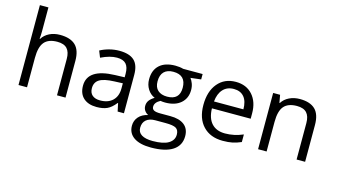

<svg xmlns="http://www.w3.org/2000/svg" viewBox="-105 -1142 3102 1764"><g transform="rotate(15 1446.5 -260.0)"><path d="M452.1 0V-346.2Q452.1 -411.6 422.4 -443.8Q392.6 -476.1 329.1 -476.1Q244.6 -476.1 205.8 -430.2Q167 -384.3 167 -279.8V0H85.9V-759.8H167V-529.8Q167 -488.3 163.1 -460.9H168Q191.9 -499.5 236.1 -521.7Q280.3 -543.9 336.9 -543.9Q435.1 -543.9 484.1 -497.3Q533.2 -450.7 533.2 -349.1V0Z M1028.8 0 1012.7 -76.2H1008.8Q968.8 -25.9 929 -8.1Q889.2 9.8 829.6 9.8Q750 9.8 704.8 -31.2Q659.7 -72.3 659.7 -147.9Q659.7 -310.1 918.9 -317.9L1009.8 -320.8V-354Q1009.8 -417 982.7 -447Q955.6 -477.1 896 -477.1Q829.1 -477.1 744.6 -436L719.7 -498Q759.3 -519.5 806.4 -531.7Q853.5 -543.9 900.9 -543.9Q996.6 -543.9 1042.7 -501.5Q1088.9 -459 1088.9 -365.2V0ZM845.7 -57.1Q921.4 -57.1 964.6 -98.6Q1007.8 -140.1 1007.8 -214.8V-263.2L926.8 -259.8Q830.1 -256.3 787.4 -229.7Q744.6 -203.1 744.6 -147Q744.6 -103 771.2 -80.1Q797.9 -57.1 845.7 -57.1Z M1693.8 -535.2V-483.9L1594.7 -472.2Q1608.4 -455.1 1619.1 -427.5Q1629.9 -399.9 1629.9 -365.2Q1629.9 -286.6 1576.2 -239.7Q1522.5 -192.9 1428.7 -192.9Q1404.8 -192.9 1383.8 -196.8Q1332 -169.4 1332 -127.9Q1332 -106 1350.1 -95.5Q1368.2 -85 1412.1 -85H1506.8Q1593.8 -85 1640.4 -48.3Q1687 -11.7 1687 58.1Q1687 147 1615.7 193.6Q1544.4 240.2 1407.7 240.2Q1302.7 240.2 1245.8 201.2Q1189 162.1 1189 90.8Q1189 42 1220.2 6.3Q1251.5 -29.3 1308.1 -42Q1287.6 -51.3 1273.7 -70.8Q1259.8 -90.3 1259.8 -116.2Q1259.8 -145.5 1275.4 -167.5Q1291 -189.5 1324.7 -210Q1283.2 -227.1 1257.1 -268.1Q1231 -309.1 1231 -361.8Q1231 -449.7 1283.7 -497.3Q1336.4 -544.9 1433.1 -544.9Q1475.1 -544.9 1508.8 -535.2ZM1267.1 89.8Q1267.1 133.3 1303.7 155.8Q1340.3 178.2 1408.7 178.2Q1510.7 178.2 1559.8 147.7Q1608.9 117.2 1608.9 64.9Q1608.9 21.5 1582 4.6Q1555.2 -12.2 1481 -12.2H1383.8Q1328.6 -12.2 1297.9 14.2Q1267.1 40.5 1267.1 89.8ZM1311 -363.8Q1311 -307.6 1342.8 -278.8Q1374.5 -250 1431.2 -250Q1549.8 -250 1549.8 -365.2Q1549.8 -485.8 1429.7 -485.8Q1372.6 -485.8 1341.8 -455.1Q1311 -424.3 1311 -363.8Z M2029.8 9.8Q1911.1 9.8 1842.5 -62.5Q1773.9 -134.8 1773.9 -263.2Q1773.9 -392.6 1837.6 -468.8Q1901.4 -544.9 2008.8 -544.9Q2109.4 -544.9 2168 -478.8Q2226.6 -412.6 2226.6 -304.2V-252.9H1857.9Q1860.4 -158.7 1905.5 -109.9Q1950.7 -61 2032.7 -61Q2119.1 -61 2203.6 -97.2V-24.9Q2160.6 -6.3 2122.3 1.7Q2084 9.8 2029.8 9.8ZM2007.8 -477.1Q1943.4 -477.1 1905 -435.1Q1866.7 -393.1 1859.9 -318.8H2139.6Q2139.6 -395.5 2105.5 -436.3Q2071.3 -477.1 2007.8 -477.1Z M2731 0V-346.2Q2731 -411.6 2701.2 -443.8Q2671.4 -476.1 2607.9 -476.1Q2523.9 -476.1 2484.9 -430.7Q2445.8 -385.3 2445.8 -280.8V0H2364.7V-535.2H2430.7L2443.8 -461.9H2447.8Q2472.7 -501.5 2517.6 -523.2Q2562.5 -544.9 2617.7 -544.9Q2714.4 -544.9 2763.2 -498.3Q2812 -451.7 2812 -349.1V0Z"/></g></svg>

Font: Open Sans Y to K
Style: Regular
Weight: 400
Version: Version 1.10